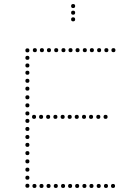

<svg xmlns="http://www.w3.org/2000/svg" viewBox="-20 -940 657 953"><path d="M116 -211Q106 -211 106 -221Q106 -231 116 -231Q126 -231 126 -221Q126 -211 116 -211ZM116 -170Q106 -170 106 -180Q106 -190 116 -190Q126 -190 126 -180Q126 -170 116 -170ZM116 -129Q106 -129 106 -139Q106 -149 116 -149Q126 -149 126 -139Q126 -129 116 -129ZM116 -88Q106 -88 106 -98Q106 -108 116 -108Q126 -108 126 -98Q126 -88 116 -88ZM116 -529Q106 -529 106 -539Q106 -549 116 -549Q126 -549 126 -539Q126 -529 116 -529ZM116 -490Q106 -490 106 -500Q106 -510 116 -510Q126 -510 126 -500Q126 -490 116 -490ZM116 -447Q106 -447 106 -457Q106 -467 116 -467Q126 -467 126 -457Q126 -447 116 -447ZM116 -367Q106 -367 106 -377Q106 -387 116 -387Q126 -387 126 -377Q126 -367 116 -367ZM116 -330Q106 -330 106 -340Q106 -350 116 -350Q126 -350 126 -340Q126 -330 116 -330ZM116 -290Q106 -290 106 -300Q106 -310 116 -310Q126 -310 126 -300Q126 -290 116 -290ZM116 -250Q106 -250 106 -260Q106 -270 116 -270Q126 -270 126 -260Q126 -250 116 -250ZM116 -680Q106 -680 106 -690Q106 -700 116 -700Q126 -700 126 -690Q126 -680 116 -680ZM116 -643Q106 -643 106 -653Q106 -663 116 -663Q126 -663 126 -653Q126 -643 116 -643ZM116 -605Q106 -605 106 -615Q106 -625 116 -625Q126 -625 126 -615Q126 -605 116 -605ZM116 -569Q106 -569 106 -579Q106 -589 116 -589Q126 -589 126 -579Q126 -569 116 -569ZM116 -407Q106 -407 106 -417Q106 -427 116 -427Q126 -427 126 -417Q126 -407 116 -407ZM116 -48Q106 -48 106 -58Q106 -68 116 -68Q126 -68 126 -58Q126 -48 116 -48ZM116 -8Q106 -8 106 -18Q106 -28 116 -28Q126 -28 126 -18Q126 -8 116 -8ZM153 -681Q143 -681 143 -691Q143 -701 153 -701Q163 -701 163 -691Q163 -681 153 -681ZM188 -681Q178 -681 178 -691Q178 -701 188 -701Q198 -701 198 -691Q198 -681 188 -681ZM223 -681Q213 -681 213 -691Q213 -701 223 -701Q233 -701 233 -691Q233 -681 223 -681ZM259 -681Q249 -681 249 -691Q249 -701 259 -701Q269 -701 269 -691Q269 -681 259 -681ZM295 -681Q285 -681 285 -691Q285 -701 295 -701Q305 -701 305 -691Q305 -681 295 -681ZM330 -681Q320 -681 320 -691Q320 -701 330 -701Q340 -701 340 -691Q340 -681 330 -681ZM365 -681Q355 -681 355 -691Q355 -701 365 -701Q375 -701 375 -691Q375 -681 365 -681ZM401 -681Q391 -681 391 -691Q391 -701 401 -701Q411 -701 411 -691Q411 -681 401 -681ZM436 -681Q426 -681 426 -691Q426 -701 436 -701Q446 -701 446 -691Q446 -681 436 -681ZM472 -681Q462 -681 462 -691Q462 -701 472 -701Q482 -701 482 -691Q482 -681 472 -681ZM508 -681Q498 -681 498 -691Q498 -701 508 -701Q518 -701 518 -691Q518 -681 508 -681ZM543 -681Q533 -681 533 -691Q533 -701 543 -701Q553 -701 553 -691Q553 -681 543 -681ZM149 -350Q139 -350 139 -360Q139 -370 149 -370Q159 -370 159 -360Q159 -350 149 -350ZM184 -350Q174 -350 174 -360Q174 -370 184 -370Q194 -370 194 -360Q194 -350 184 -350ZM219 -350Q209 -350 209 -360Q209 -370 219 -370Q229 -370 229 -360Q229 -350 219 -350ZM255 -350Q245 -350 245 -360Q245 -370 255 -370Q265 -370 265 -360Q265 -350 255 -350ZM291 -350Q281 -350 281 -360Q281 -370 291 -370Q301 -370 301 -360Q301 -350 291 -350ZM326 -350Q316 -350 316 -360Q316 -370 326 -370Q336 -370 336 -360Q336 -350 326 -350ZM361 -350Q351 -350 351 -360Q351 -370 361 -370Q371 -370 371 -360Q371 -350 361 -350ZM397 -350Q387 -350 387 -360Q387 -370 397 -370Q407 -370 407 -360Q407 -350 397 -350ZM432 -350Q422 -350 422 -360Q422 -370 432 -370Q442 -370 442 -360Q442 -350 432 -350ZM468 -350Q458 -350 458 -360Q458 -370 468 -370Q478 -370 478 -360Q478 -350 468 -350ZM504 -350Q494 -350 494 -360Q494 -370 504 -370Q514 -370 514 -360Q514 -350 504 -350ZM151 -7Q141 -7 141 -17Q141 -27 151 -27Q161 -27 161 -17Q161 -7 151 -7ZM186 -7Q176 -7 176 -17Q176 -27 186 -27Q196 -27 196 -17Q196 -7 186 -7ZM221 -7Q211 -7 211 -17Q211 -27 221 -27Q231 -27 231 -17Q231 -7 221 -7ZM257 -7Q247 -7 247 -17Q247 -27 257 -27Q267 -27 267 -17Q267 -7 257 -7ZM293 -7Q283 -7 283 -17Q283 -27 293 -27Q303 -27 303 -17Q303 -7 293 -7ZM328 -7Q318 -7 318 -17Q318 -27 328 -27Q338 -27 338 -17Q338 -7 328 -7ZM363 -7Q353 -7 353 -17Q353 -27 363 -27Q373 -27 373 -17Q373 -7 363 -7ZM399 -7Q389 -7 389 -17Q389 -27 399 -27Q409 -27 409 -17Q409 -7 399 -7ZM434 -7Q424 -7 424 -17Q424 -27 434 -27Q444 -27 444 -17Q444 -7 434 -7ZM470 -7Q460 -7 460 -17Q460 -27 470 -27Q480 -27 480 -17Q480 -7 470 -7ZM506 -7Q496 -7 496 -17Q496 -27 506 -27Q516 -27 516 -17Q516 -7 506 -7ZM541 -7Q531 -7 531 -17Q531 -27 541 -27Q551 -27 551 -17Q551 -7 541 -7ZM343 -834Q333 -834 333 -844Q333 -854 343 -854Q353 -854 353 -844Q353 -834 343 -834ZM343 -867Q333 -867 333 -877Q333 -887 343 -887Q353 -887 353 -877Q353 -867 343 -867ZM343 -900Q333 -900 333 -910Q333 -920 343 -920Q353 -920 353 -910Q353 -900 343 -900Z"/></svg>

Font: Raleway Dots
Style: Regular
Weight: 400
Designer: Matt McInerney, Pablo Impallari, Rodrigo Fuenzalida, Brenda Gallo
Foundry: Matt McInerney, Pablo Impallari, Rodrigo Fuenzalida, Brenda Gallo
Version: Version 1.000